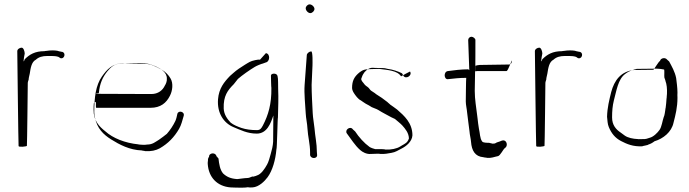

<svg xmlns="http://www.w3.org/2000/svg" viewBox="-20 -708 3153 878"><path d="M103 -41C104 -41 107 -328 107 -328C107 -334 110 -340 111 -344C111 -353 115 -364 116 -371C120 -397 124 -425 144 -435C157 -447 173 -452 197 -452H216C227 -452 238 -451 247 -448C246 -448 255 -444 254 -443C274 -434 284 -466 264 -471C263 -470 252 -474 252 -473C239 -478 224 -478 206 -477C205 -476 183 -475 183 -474C140 -474 115 -459 93 -437C85 -413 88 -439 93 -463C93 -472 88 -490 79 -490C70 -490 59 -483 59 -474C59 -474 64 -40 65 -40C66 -34 102 -38 103 -41Z M413 -278C414 -281 432 -281 432 -282C436 -327 450 -356 471 -382C487 -401 503 -417 536 -418C537 -419 622 -420 623 -420C651 -420 673 -413 693 -404C714 -394 744 -378 743 -348C744 -338 739 -324 734 -317C724 -295 703 -278 672 -278L417 -279C416 -279 415 -278 413 -278ZM418 -242C420 -241 417 -215 420 -215H668C715 -215 741 -238 757 -270C769 -293 773 -327 760 -349C751 -365 736 -380 720 -389C692 -403 673 -417 632 -417C632 -417 546 -418 547 -419C494 -420 468 -389 446 -358C418 -318 411 -263 411 -195C411 -186 412 -179 414 -171C424 -121 452 -93 489 -70C526 -47 572 -22 629 -20C628 -19 644 -18 643 -17C671 -15 693 -20 711 -30C749 -52 777 -81 799 -119C809 -136 814 -158 820 -178C826 -198 795 -205 791 -187C789 -177 786 -164 782 -155C772 -134 758 -113 743 -96C736 -90 717 -76 707 -69C690 -59 678 -47 653 -47C646 -46 639 -45 631 -46C630 -46 612 -47 612 -48C552 -54 496 -76 461 -108C434 -129 407 -157 408 -206C408 -216 408 -226 409 -236C412 -235 415 -242 418 -242Z M1196 -465C1196 -465 1168 -434 1169 -435C1163 -436 1156 -435 1147 -433C1124 -428 1120 -424 1100 -412C1082 -401 1061 -387 1048 -375L1032 -361C1005 -333 981 -304 977 -254C972 -190 1004 -145 1047 -127C1079 -114 1111 -97 1154 -97C1201 -97 1218 -144 1230 -180C1230 -179 1229 -60 1229 -60C1228 -41 1223 -21 1218 -4C1215 8 1207 36 1201 45C1191 63 1174 90 1153 95C1154 96 1140 99 1141 99C1141 100 1139 100 1136 99C1128 100 1121 106 1112 106C1105 106 1097 107 1089 108L1065 111C1035 109 1017 101 1000 85C986 68 982 43 979 16C977 17 973 7 970 7C967 -13 934 -10 936 10C933 10 932 20 931 18C932 26 929 34 930 42C934 103 973 144 1034 149L1061 150C1080 150 1100 151 1115 148C1115 150 1132 149 1135 149C1164 147 1190 121 1204 102C1226 72 1240 23 1244 -25C1247 -26 1249 -169 1251 -171C1252 -219 1254 -256 1252 -301C1251 -321 1253 -346 1249 -361C1245 -376 1218 -373 1219 -362C1219 -362 1220 -305 1221 -306C1222 -232 1207 -182 1182 -134C1175 -121 1170 -113 1155 -113C1129 -113 1105 -116 1084 -123C1067 -129 1049 -136 1035 -147C1020 -163 1004 -184 1003 -212C1001 -269 1021 -295 1049 -323C1050 -325 1067 -345 1068 -347C1086 -363 1123 -389 1145 -402C1153 -407 1174 -416 1184 -418C1184 -419 1194 -421 1194 -422C1215 -425 1217 -462 1196 -465Z M1383 -456 1373 -320C1370 -279 1376 -231 1378 -190C1379 -167 1385 -143 1386 -120C1388 -83 1398 -50 1398 -11V1C1401 20 1433 19 1430 -1L1429 -13C1429 -52 1421 -84 1418 -123C1416 -144 1411 -168 1410 -191C1408 -231 1405 -280 1405 -320L1409 -409C1409 -417 1411 -473 1403 -473C1395 -473 1383 -464 1383 -456ZM1378 -670C1378 -660 1389 -648 1399 -648C1408 -648 1418 -658 1418 -667C1418 -677 1406 -688 1396 -688C1387 -688 1378 -679 1378 -670Z M1855 -381C1855 -381 1814 -360 1814 -359C1797 -386 1751 -388 1714 -393C1714 -393 1660 -392 1661 -391C1641 -391 1628 -381 1617 -371C1600 -355 1590 -338 1590 -306C1590 -299 1593 -291 1598 -283C1605 -272 1618 -254 1630 -249C1631 -249 1639 -242 1640 -242C1648 -236 1657 -231 1667 -226C1667 -225 1680 -219 1680 -218C1690 -213 1700 -211 1710 -205C1730 -192 1748 -184 1769 -172C1770 -172 1785 -164 1786 -164C1794 -157 1812 -143 1820 -134C1833 -119 1849 -101 1850 -75C1848 -69 1846 -65 1843 -61C1836 -51 1820 -45 1810 -38C1794 -28 1769 -23 1744 -24C1740 -25 1734 -26 1726 -26H1696C1690 -27 1674 -33 1670 -36C1645 -54 1621 -81 1604 -107C1603 -107 1595 -116 1594 -116C1582 -134 1555 -114 1566 -98C1585 -73 1603 -43 1627 -22C1637 -13 1656 -2 1676 -4L1705 -5C1712 -5 1716 -5 1720 -4C1737 -3 1755 -6 1770 -9C1789 -12 1801 -21 1817 -29C1837 -39 1864 -60 1866 -89C1866 -146 1828 -179 1796 -207C1789 -213 1772 -224 1764 -230C1765 -230 1751 -241 1752 -241C1736 -254 1717 -267 1699 -278C1699 -280 1673 -295 1674 -296C1671 -299 1669 -303 1666 -306C1659 -313 1650 -316 1644 -326C1639 -332 1631 -340 1632 -348C1635 -354 1637 -364 1641 -369C1641 -369 1648 -380 1648 -379C1656 -388 1669 -399 1686 -398C1686 -397 1740 -397 1740 -396C1744 -395 1748 -394 1753 -393C1777 -390 1799 -382 1816 -374C1820 -373 1823 -364 1825 -361C1836 -344 1867 -363 1855 -381Z M2321 -430C2321 -439 2304 -383 2296 -383H2170C2164 -383 2159 -383 2153 -382C2154 -382 2154 -524 2154 -524C2155 -532 2143 -540 2136 -540C2128 -540 2121 -533 2121 -525L2126 -387C2125 -387 2123 -390 2122 -391C2089 -391 2057 -387 2028 -383C2007 -380 2010 -343 2029 -346C2056 -349 2081 -352 2112 -352C2113 -351 2112 -351 2112 -351C2111 -351 2110 -244 2110 -244C2110 -228 2115 -209 2116 -194C2119 -163 2124 -136 2127 -107C2128 -91 2133 -74 2134 -59C2137 -20 2152 8 2191 11C2191 12 2208 13 2208 14C2230 15 2237 10 2257 6C2268 4 2281 -26 2289 -31C2303 -40 2298 -61 2287 -65C2277 -69 2269 -61 2259 -59C2245 -56 2250 -51 2233 -51L2216 -55C2207 -55 2189 -55 2185 -61C2174 -75 2175 -100 2170 -120C2167 -135 2166 -150 2164 -165C2164 -166 2162 -180 2162 -181C2158 -215 2151 -254 2151 -292L2153 -407C2160 -409 2167 -411 2174 -411L2308 -413C2316 -413 2321 -421 2321 -430Z M2470 -41C2471 -41 2474 -328 2474 -328C2474 -334 2477 -340 2478 -344C2478 -353 2482 -364 2483 -371C2487 -397 2491 -425 2511 -435C2524 -447 2540 -452 2564 -452H2583C2594 -452 2605 -451 2614 -448C2613 -448 2622 -444 2621 -443C2641 -434 2651 -466 2631 -471C2630 -470 2619 -474 2619 -473C2606 -478 2591 -478 2573 -477C2572 -476 2550 -475 2550 -474C2507 -474 2482 -459 2460 -437C2452 -413 2455 -439 2460 -463C2460 -472 2455 -490 2446 -490C2437 -490 2426 -483 2426 -474C2426 -474 2431 -40 2432 -40C2433 -34 2469 -38 2470 -41Z M3017 -390C3019 -388 3017 -359 3018 -355C3017 -354 3024 -339 3023 -338C3029 -323 3031 -301 3030 -279C3029 -278 3029 -257 3028 -257C3027 -241 3026 -230 3024 -215C3023 -215 3021 -191 3020 -190C3019 -183 3017 -176 3015 -172C3009 -155 3006 -128 2996 -114C2987 -101 2968 -82 2951 -78C2943 -75 2932 -71 2920 -72C2920 -72 2897 -71 2897 -72C2874 -73 2851 -78 2837 -88C2837 -89 2818 -101 2818 -102C2797 -116 2779 -136 2779 -171C2779 -200 2781 -224 2787 -248C2799 -292 2806 -346 2839 -370C2846 -376 2864 -386 2875 -388C2881 -390 2886 -392 2892 -393L2983 -394C2996 -394 3006 -392 3017 -390ZM2998 -429C2994 -430 2970 -389 2968 -389L2880 -388C2819 -382 2789 -340 2775 -287C2766 -251 2757 -215 2756 -174C2758 -157 2758 -141 2764 -127C2776 -98 2793 -77 2820 -63C2847 -49 2875 -37 2917 -39C2919 -41 2944 -44 2945 -47C2955 -50 2964 -55 2973 -62C3013 -74 3051 -104 3060 -147C3069 -182 3078 -217 3078 -261C3077 -269 3078 -277 3078 -285C3078 -305 3074 -336 3072 -351C3066 -381 3052 -404 3040 -427L3031 -435C3022 -447 3001 -443 2998 -429Z"/></svg>

Font: Photofail
Style: Regular
Weight: 400
Foundry: Cannot Into Space Fonts
Version: Version 0.97